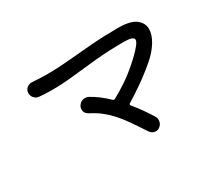

<svg xmlns="http://www.w3.org/2000/svg" viewBox="-114 -851 1228 1086"><g transform="rotate(-30 500.0 -308.0)"><path d="M738 -615Q818 -615 853 -588.5Q888 -562 888 -522Q888 -485 861.5 -441.5Q835 -398 789 -359Q730 -309 676 -272Q622 -235 584 -212Q576 -207 582 -199Q608 -168 630 -136.5Q652 -105 671 -74Q678 -64 678 -50Q678 -24 657 -9Q646 -1 633 -1Q610 -1 595 -22Q560 -76 532 -116Q504 -156 477.5 -185Q451 -214 421.5 -237Q392 -260 353 -280Q329 -293 329 -318Q329 -330 335 -340Q351 -365 379 -365Q388 -365 400 -360Q457 -329 510 -277Q517 -272 523 -276Q565 -298 616.5 -333Q668 -368 729 -425Q792 -485 792 -507Q792 -530 728 -530Q628 -530 544 -522Q460 -514 385.5 -505.5Q311 -497 239 -497Q218 -497 197.5 -498Q177 -499 156 -501Q138 -503 126.5 -517Q115 -531 115 -548Q115 -568 130.5 -581Q146 -594 165 -592Q187 -591 209 -589.5Q231 -588 253 -588Q328 -588 405.5 -595Q483 -602 565.5 -608.5Q648 -615 738 -615Z"/></g></svg>

Font: Kiwi Maru Medium
Style: Regular
Weight: 500
Designer: Hiroki-Chan
Version: Version 1.100